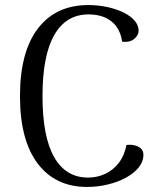

<svg xmlns="http://www.w3.org/2000/svg" viewBox="-20 -726 636 759"><path d="M547 -113Q547 -88 529 -65Q511 -42 479.5 -24.5Q448 -7 407.5 3Q367 13 324 13Q199 13 129 -79.5Q59 -172 59 -346Q59 -521 130 -613.5Q201 -706 329 -706Q369 -706 405 -698Q441 -690 468.5 -676.5Q496 -663 512 -644.5Q528 -626 528 -605Q528 -587 511 -572.5Q494 -558 463 -561Q455 -614 420.5 -641.5Q386 -669 330 -669Q241 -669 194.5 -587.5Q148 -506 148 -346Q148 -186 194 -105Q240 -24 328 -24Q364 -24 395.5 -38.5Q427 -53 449.5 -82Q472 -111 480 -153Q497 -155 512 -151.5Q527 -148 537 -139Q547 -130 547 -113Z"/></svg>

Font: Arima Thin
Style: Regular
Weight: 400
Version: Version 1.100